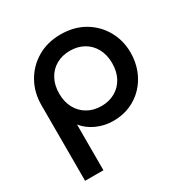

<svg xmlns="http://www.w3.org/2000/svg" viewBox="-165 -647 962 994"><g transform="rotate(-30 316.0 -150.0)"><path d="M61.5 210V-242.5Q61.5 -317 95.5 -377.8Q129.5 -438.5 190 -474.2Q250.5 -510 329.5 -510Q410 -510 470.2 -474.5Q530.5 -439 564 -379.2Q597.5 -319.5 597.5 -247.5Q597.5 -193 579.2 -145.2Q561 -97.5 527.2 -61.5Q493.5 -25.5 447.2 -5.2Q401 15 345.5 15Q292.5 15 246.2 -6Q200 -27 171 -63V210ZM329.5 -82.5Q375.5 -82.5 411.2 -102.8Q447 -123 467.2 -160Q487.5 -197 487.5 -247.5Q487.5 -298 467 -335.2Q446.5 -372.5 410.8 -392.5Q375 -412.5 329.5 -412.5Q283.5 -412.5 247.8 -392.5Q212 -372.5 191.5 -335.2Q171 -298 171 -247.5Q171 -197 191.5 -160Q212 -123 247.8 -102.8Q283.5 -82.5 329.5 -82.5Z"/></g></svg>

Font: Geologica Cursive
Style: Regular
Weight: 400
Designer: Sindre Bremnes, Frode Helland
Foundry: Monokrom Skriftforlag AS
Version: Version 1.010;gftools[0.9.28]